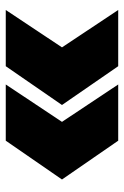

<svg xmlns="http://www.w3.org/2000/svg" viewBox="101 -616 440 683"><g transform="rotate(-90 321.5 -274.0)"><path d="M163 -74 25 -274 163 -474H363L230 -274L363 -74ZM428 -74 290 -274 428 -474H628L495 -274L628 -74Z"/></g></svg>

Font: Montserrat Thin Black
Style: Regular
Weight: 900
Version: Version 9.000